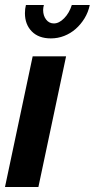

<svg xmlns="http://www.w3.org/2000/svg" viewBox="-24 -750 380 770"><path d="M107 -524H241L130 0H-4ZM192 -656Q213 -656 233.5 -677Q254 -698 264 -730H336Q330 -701 315 -676.5Q300 -652 279.5 -634Q259 -616 233.5 -606Q208 -596 180 -596Q131 -596 103.5 -624Q76 -652 76 -697Q76 -715 80 -730H152Q149 -719 149 -710Q149 -687 161 -671.5Q173 -656 192 -656Z"/></svg>

Font: PTCRaleway
Style: Bold Italic
Weight: 700
Italic angle: -12°
Designer: Matt McInerney, Pablo Impallari, Rodrigo Fuenzalida
Foundry: Matt McInerney, Pablo Impallari, Rodrigo Fuenzalida
Version: Version 3.000g; ttfautohint (v1.5) -l 8 -r 28 -G 28 -x 14 -D